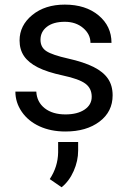

<svg xmlns="http://www.w3.org/2000/svg" viewBox="-20 -558 556 829"><path d="M376 -140.1Q376 -176.8 348.4 -197Q320.8 -217.3 252.2 -231.9Q183.6 -246.6 143.3 -267.1Q103 -287.6 83.7 -315.9Q64.5 -344.2 64.5 -383.3Q64.5 -448.2 119.4 -493.2Q174.3 -538.1 259.8 -538.1Q349.6 -538.1 405.5 -491.7Q461.4 -445.3 461.4 -373H370.6Q370.6 -410.2 339.1 -437Q307.6 -463.9 259.8 -463.9Q210.4 -463.9 182.6 -442.4Q154.8 -420.9 154.8 -386.2Q154.8 -353.5 180.7 -336.9Q206.5 -320.3 274.2 -305.2Q341.8 -290 383.8 -269Q425.8 -248 446 -218.5Q466.3 -189 466.3 -146.5Q466.3 -75.7 409.7 -33Q353 9.8 262.7 9.8Q199.2 9.8 150.4 -12.7Q101.6 -35.2 74 -75.4Q46.4 -115.7 46.4 -162.6H136.7Q139.2 -117.2 173.1 -90.6Q207 -64 262.7 -64Q314 -64 345 -84.7Q376 -105.5 376 -140.1ZM246.1 250.5 194.8 215.3Q230 162.1 231 100.1V55.2H317.4V92.3Q317.4 136.7 298.1 180.4Q278.8 224.1 246.1 250.5Z"/></svg>

Font: Noboto
Style: Regular
Weight: 400
Designer: Google
Version: Version 2.001101; 2014